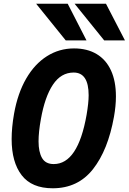

<svg xmlns="http://www.w3.org/2000/svg" viewBox="-20 -995 691 1031"><path d="M42.5 -248Q42.5 -310.5 55.5 -384.5Q75 -494 120.5 -572.8Q166 -651.5 232 -693.2Q298 -735 377.5 -735Q448 -735 498.5 -705Q549 -675 575.8 -617.2Q602.5 -559.5 602.5 -477Q602.5 -426.5 592 -368Q560 -189 479.2 -86.5Q398.5 16 263 16Q150.5 16 96.5 -54Q42.5 -124 42.5 -248ZM445 -378.5Q456 -443 456 -483.5Q456 -605.5 375.5 -605.5Q307.5 -605.5 264 -540Q220.5 -474.5 199.5 -355Q187 -286 187 -236Q187 -179 205.8 -146.5Q224.5 -114 268.5 -114Q398.5 -114 445 -378.5ZM174 -975H343.5L444.5 -778H333ZM380.5 -975H549L651 -778H539.5Z"/></svg>

Font: JuliaMono ExtraBold
Style: Italic
Weight: 800
Italic angle: -9°
Monospace: yes
Designer: cormullion
Foundry: corm
Version: Version 0.057; ttfautohint (v1.8.4)